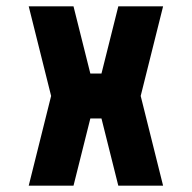

<svg xmlns="http://www.w3.org/2000/svg" viewBox="-20 -587 606 607"><path d="M495.6 -566.9 424.8 -283.7 495.6 0H354L300.8 -212.4H265.6L212.4 0H70.8L141.6 -283.7L70.8 -566.9H212.4L265.6 -354.5H300.8L354 -566.9Z"/></svg>

Font: Blazma
Style: Regular
Weight: 400
Designer: GGBotNet
Version: 1.00